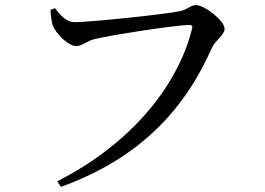

<svg xmlns="http://www.w3.org/2000/svg" viewBox="-20 -712 1040 754"><path d="M196 -680 178 -673C180 -646 182 -630 187 -613C197 -584 246 -531 280 -531C301 -531 324 -552 350 -558C407 -573 672 -614 723 -614C732 -614 738 -611 734 -598C676 -368 488 -144 205 0L219 22C523 -88 703 -276 812 -524C827 -556 862 -574 862 -599C862 -630 784 -692 749 -692C729 -692 716 -674 686 -668C637 -657 337 -625 274 -625C238 -625 215 -655 196 -680Z"/></svg>

Font: Noto Serif SC Medium
Style: Regular
Weight: 500
Designer: Ryoko NISHIZUKA 西塚涼子 (kana & ideographs); Frank Grießhammer (Latin, Greek & Cyrillic); Wenlong ZHANG 张文龙 (bopomofo); San
Foundry: Adobe Systems Incorporated
Version: Version 1.001;PS 1.001;hotconv 16.6.54;makeotf.lib2.5.65590